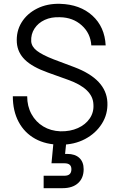

<svg xmlns="http://www.w3.org/2000/svg" viewBox="-20 -747 640 1003"><path d="M297 9Q220 9 164 -22Q108 -53 77.5 -110Q47 -167 47 -244H122Q122 -192 144.5 -151Q167 -110 206 -86.5Q245 -63 296 -61Q347 -60 387 -78Q427 -96 449 -128.5Q471 -161 468 -202Q465 -284 336 -330L230 -368Q149 -397 110.5 -434.5Q72 -472 68 -524Q64 -583 92.5 -629.5Q121 -676 174 -702.5Q227 -729 294 -727Q398 -724 462.5 -665.5Q527 -607 532 -510H457Q453 -573 407 -614.5Q361 -656 293 -657Q248 -659 213.5 -643Q179 -627 160 -597.5Q141 -568 143 -531Q145 -503 173 -481.5Q201 -460 260 -437L369 -396Q535 -333 541 -213Q544 -151 512 -100.5Q480 -50 424 -20.5Q368 9 297 9ZM307 236H208V171H317Q353 171 353 137Q353 106 317 106H249L262 -31H329L320 57H331Q372 57 394.5 78Q417 99 417 137Q417 183 388 209.5Q359 236 307 236Z"/></svg>

Font: Orbit
Style: Regular
Weight: 400
Designer: Sooun Cho
Foundry: JAMO
Version: Version 1.000; ttfautohint (v1.8.4.7-5d5b);gftools[0.9.29]